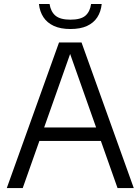

<svg xmlns="http://www.w3.org/2000/svg" viewBox="-20 -956 714 976"><path d="M14.5 0 280 -740H394.5L660 0H577.5L329.5 -701.5H343.5L95.5 0ZM153.5 -239.5 172.5 -308H501.5L520.5 -239.5ZM338 -808.5Q288 -808.5 253.8 -824.2Q219.5 -840 200.8 -868.5Q182 -897 178 -935.5H232Q238 -896.5 262.2 -876.2Q286.5 -856 338 -856Q390.5 -856 414 -876.2Q437.5 -896.5 443 -935.5H497Q493 -896.5 474.5 -868Q456 -839.5 422.2 -824Q388.5 -808.5 338 -808.5Z"/></svg>

Font: Encode Sans SC
Style: Regular
Weight: 400
Version: Version 3.002